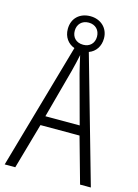

<svg xmlns="http://www.w3.org/2000/svg" viewBox="-130 -946 731 1016"><g transform="rotate(15 236.0 -437.5)"><path d="M413 0H472L276 -690C312 -703 335 -736 335 -780C335 -837 292 -875 236 -875C178 -875 137 -838 137 -779C137 -735 161 -703 197 -690L0 0H58L129 -250H343ZM237 -719C197 -719 175 -745 175 -779C175 -815 199 -840 236 -840C273 -840 297 -815 297 -779C297 -743 273 -719 237 -719ZM258 -568 330 -302H142L214 -568C222 -600 230 -631 236 -662C242 -632 251 -598 258 -568Z"/></g></svg>

Font: Noto Sans Myanmar Condensed Light
Style: Regular
Weight: 300
Width: 3
Designer: Monotype Design Team
Foundry: Monotype Imaging Inc.
Version: Version 2.107